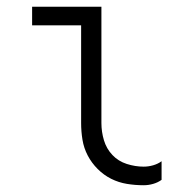

<svg xmlns="http://www.w3.org/2000/svg" viewBox="-20 -540 540 568"><path d="M405 8Q380 8 355.5 4Q331 0 309 -11Q287 -22 269 -40Q251 -58 239.5 -80Q228 -102 224 -126.5Q220 -151 220 -176V-465H75V-520H280V-176Q280 -150 287.5 -125Q295 -100 312.5 -81.5Q330 -63 355 -55Q380 -47 405 -47Q419 -47 433 -51Q447 -55 458 -63V-8Q447 0 433 4Q419 8 405 8Z"/></svg>

Font: Iosevka Light
Style: Regular
Weight: 300
Monospace: yes
Designer: Belleve Invis
Foundry: Belleve Invis
Version: Version 32.5.0; ttfautohint (v1.8.4)